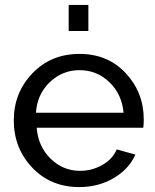

<svg xmlns="http://www.w3.org/2000/svg" viewBox="-20 -750 631 780"><path d="M259 -624V-730H339V-624ZM302 10Q186 10 111 -69Q36 -148 36 -261Q36 -373 111.5 -452Q187 -531 303 -531Q418 -531 491 -452.5Q564 -374 564 -265Q564 -243 562 -231H129Q135 -155 185.5 -105.5Q236 -56 305 -56Q354 -56 396 -80Q438 -104 454 -143L530 -122Q504 -63 442 -26.5Q380 10 302 10ZM126 -292H482Q475 -368 424 -416.5Q373 -465 303 -465Q233 -465 182 -416Q131 -367 126 -292Z"/></svg>

Font: Raleway-v4020 Medium
Style: Regular
Weight: 500
Designer: Matt McInerney, Pablo Impallari, Rodrigo Fuenzalida
Foundry: Matt McInerney, Pablo Impallari, Rodrigo Fuenzalida
Version: Version 4.020;PS 004.020;hotconv 1.0.88;makeotf.lib2.5.64775